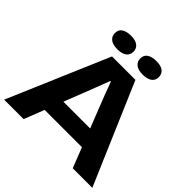

<svg xmlns="http://www.w3.org/2000/svg" viewBox="-229 -1116 1310 1310"><g transform="rotate(45 426.0 -460.5)"><path d="M0 0 312 -729H538L851 0H662L463 -508L428 -602H422L386 -507L188 0ZM233 -146 281 -276H569L616 -146ZM548 -789Q502 -789 480 -807.5Q458 -826 458 -855Q458 -889 482.5 -905Q507 -921 548 -921Q594 -921 616 -903Q638 -885 638 -855Q638 -822 613.5 -805.5Q589 -789 548 -789ZM303 -789Q257 -789 235 -807.5Q213 -826 213 -855Q213 -889 237.5 -905Q262 -921 303 -921Q349 -921 371 -903Q393 -885 393 -855Q393 -822 368.5 -805.5Q344 -789 303 -789Z"/></g></svg>

Font: Mona Sans Expanded
Style: Bold
Weight: 700
Width: 7
Designer: Deni Anggara
Foundry: GitHub
Version: Version 2.000